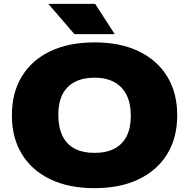

<svg xmlns="http://www.w3.org/2000/svg" viewBox="-20 -971 986 1001"><path d="M473 10Q339.5 10 243 -36Q146.5 -82 94.2 -167.2Q42 -252.5 42 -370Q42 -487.5 94 -572.8Q146 -658 242.5 -704Q339 -750 473 -750Q607 -750 703.5 -703.5Q800 -657 852 -571.8Q904 -486.5 904 -370Q904 -253.5 852 -168.2Q800 -83 703.2 -36.5Q606.5 10 473 10ZM473 -174Q534.5 -174 576.8 -196.2Q619 -218.5 640.5 -261.5Q662 -304.5 662 -366Q662 -431.5 639.8 -476Q617.5 -520.5 575.2 -543.2Q533 -566 473 -566Q413 -566 370.8 -544.2Q328.5 -522.5 306.2 -479.8Q284 -437 284 -374Q284 -307 305.8 -262.5Q327.5 -218 369.5 -196Q411.5 -174 473 -174ZM368 -793 232 -951H476L578 -793Z"/></svg>

Font: Encode Sans SC Expanded Black
Style: Regular
Weight: 900
Width: 7
Designer: Multiple Designers
Foundry: Impallari Type
Version: Version 3.002